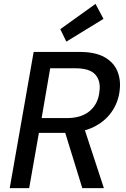

<svg xmlns="http://www.w3.org/2000/svg" viewBox="-20 -967 649 987"><path d="M30 0 153 -700H390Q470 -700 517.5 -673Q565 -646 583.5 -601Q602 -556 595 -501Q588 -440 553 -390.5Q518 -341 458 -312.5Q398 -284 314 -284H180L130 0ZM403 0 307 -311H412L514 0ZM194 -360H324Q399 -360 442 -397Q485 -434 491 -496Q499 -550 470.5 -583Q442 -616 368 -616H238ZM321 -753 290 -817 471 -947 512 -870Z"/></svg>

Font: DM Sans 11pt Medium
Style: Italic
Weight: 500
Italic angle: -10°
Version: Version 4.004;gftools[0.9.30]